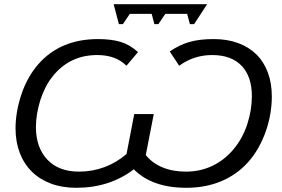

<svg xmlns="http://www.w3.org/2000/svg" viewBox="-20 -884 1342 914"><path d="M582 -149 619 -341H712L674 -146Q704 -108 753 -87.5Q802 -67 865 -67Q934 -67 992 -95Q1050 -123 1092 -174Q1135 -225 1157 -292.5Q1179 -360 1179 -426Q1179 -520 1130 -571Q1081 -622 990 -622Q903 -622 833 -571L788 -639Q833 -670 881 -684Q929 -698 997 -698Q1062 -698 1113.5 -679Q1165 -660 1200.5 -625Q1236 -590 1255 -539Q1274 -488 1274 -425Q1274 -383 1266.5 -340Q1259 -297 1244.5 -256.5Q1230 -216 1209 -179Q1188 -142 1161 -112Q1107 -52 1032.5 -21Q958 10 867 10Q704 10 617 -78Q502 10 343 10Q276 10 222.5 -10Q169 -30 131.5 -67Q94 -104 74 -156.5Q54 -209 54 -273Q54 -351 82 -435Q110 -518 162 -578Q267 -698 447 -698Q510 -698 554.5 -684.5Q599 -671 637 -636L582 -571Q531 -622 443 -622Q377 -622 324 -596.5Q271 -571 232 -522Q212 -498 197 -468.5Q182 -439 172 -407.5Q162 -376 156.5 -343Q151 -310 151 -279Q151 -182 205 -124.5Q259 -67 356 -67Q420 -67 477.5 -88.5Q535 -110 581 -150ZM966 -864 904 -769H884L871 -818H767L734 -769H715L702 -818H598L565 -769H546L521 -864Z"/></svg>

Font: Libra Sans Modern
Style: Italic
Weight: 400
Italic angle: -12°
Foundry: Stefan Peev, Context Ltd
Version: Version 1.000